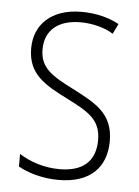

<svg xmlns="http://www.w3.org/2000/svg" viewBox="-45 -575 451 622"><g transform="rotate(5 180.5 -264.5)"><path d="M323 -130C323 -220 264 -249 191 -287C120 -323 80 -346 80 -407C80 -471 125 -505 195 -505C233 -505 274 -495 302 -477L318 -510C285 -528 243 -539 196 -539C97 -539 43 -484 43 -407C43 -323 99 -292 175 -254C244 -219 285 -196 285 -130C285 -64 248 -25 168 -25C120 -25 73 -40 37 -63V-22C66 -6 112 10 168 10C271 10 323 -44 323 -130Z"/></g></svg>

Font: Noto Sans Hebrew Condensed ExtraLight
Style: Regular
Weight: 200
Width: 3
Designer: Monotype Design Team
Foundry: Monotype Imaging Inc.
Version: Version 2.004